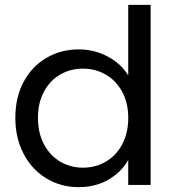

<svg xmlns="http://www.w3.org/2000/svg" viewBox="-20 -760 716 789"><path d="M43 -276Q43 -360 77 -423.5Q111 -487 170.5 -522Q230 -557 304 -557Q368 -557 423 -527.5Q478 -498 507 -450V-740H599V0H507V-103Q480 -54 427 -22.5Q374 9 303 9Q230 9 170.5 -27Q111 -63 77 -128Q43 -193 43 -276ZM507 -275Q507 -337 482 -383Q457 -429 414.5 -453.5Q372 -478 321 -478Q270 -478 228 -454Q186 -430 161 -384Q136 -338 136 -276Q136 -213 161 -166.5Q186 -120 228 -95.5Q270 -71 321 -71Q372 -71 414.5 -95.5Q457 -120 482 -166.5Q507 -213 507 -275Z"/></svg>

Font: Fz Poppins
Style: Regular
Weight: 400
Designer: Ninad Kale (Devanagari), Jonny Pinhorn (Latin)
Foundry: Indian Type Foundry
Version: Vit hóa bi Vntype.Com & FontZin.Com